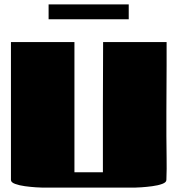

<svg xmlns="http://www.w3.org/2000/svg" viewBox="-20 -857 812 877"><path d="M451 -665H741V-558L740 -344V-237Q740 -187 741 -136Q742 -85 740 -35Q740 -24 721 -17Q702 -10 675.5 -6.5Q649 -3 626 -1.5Q603 0 595 0H175Q166 0 143 -1.5Q120 -3 94 -6.5Q68 -10 49 -17Q30 -24 30 -35V-665H320V-70H450Q450 -219 450 -368Q450 -517 451 -665ZM202 -769V-837H568V-769Z"/></svg>

Font: Gajraj One
Style: Regular
Weight: 400
Designer: Saurabh Sharma
Foundry: Saurabh Sharma
Version: Version 1.000